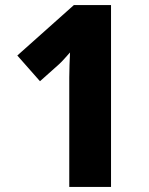

<svg xmlns="http://www.w3.org/2000/svg" viewBox="-20 -734 586 754"><path d="M416 0H252V-389Q252 -406 252 -429.5Q252 -453 253 -479Q254 -505 255 -528Q243 -515 233 -503.5Q223 -492 211 -481L137 -415L48 -516L270 -714H416Z"/></svg>

Font: Noto Sans Khmer SemiCondensed ExtraBold
Style: Regular
Weight: 800
Width: 4
Designer: Danh Hong and the Monotype Design Team
Foundry: Monotype Imaging Inc.
Version: Version 2.004